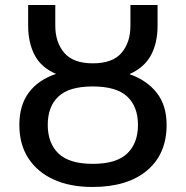

<svg xmlns="http://www.w3.org/2000/svg" viewBox="-20 -734 739 764"><path d="M348 10Q259 10 194 -19.5Q129 -49 93 -104Q57 -159 57 -237Q57 -315 94.5 -365.5Q132 -416 203 -440Q144 -465 118 -514.5Q92 -564 92 -632V-714H200V-632Q200 -565 236 -523.5Q272 -482 349 -482Q428 -482 463.5 -523.5Q499 -565 499 -632V-714H607V-632Q607 -563 580.5 -514Q554 -465 495 -439Q564 -415 603.5 -365Q643 -315 643 -237Q643 -121 565 -55.5Q487 10 348 10ZM349 -82Q443 -82 486 -123Q529 -164 529 -237Q529 -310 486 -350Q443 -390 349 -390Q255 -390 212.5 -350Q170 -310 170 -237Q170 -164 213 -123Q256 -82 349 -82Z"/></svg>

Font: Noto Sans Medium
Style: Regular
Weight: 500
Designer: Monotype Design Team
Foundry: Monotype Imaging Inc.
Version: Version 2.007